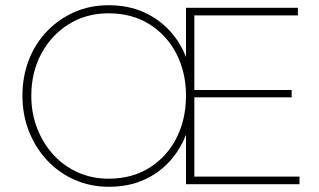

<svg xmlns="http://www.w3.org/2000/svg" viewBox="-20 -706 1222 736"><path d="M398 10Q327 10 266.5 -16.5Q206 -43 161 -91Q116 -139 91 -202.5Q66 -266 66 -339Q66 -413 90.5 -476Q115 -539 160 -586Q205 -633 265 -659.5Q325 -686 396 -686Q471 -686 530.5 -659.5Q590 -633 632.5 -586Q675 -539 697.5 -475.5Q720 -412 720 -338Q720 -265 697.5 -201.5Q675 -138 633 -90.5Q591 -43 531.5 -16.5Q472 10 398 10ZM396 -21Q486 -21 553 -63Q620 -105 656.5 -177Q693 -249 693 -339Q693 -428 656.5 -499.5Q620 -571 553 -613Q486 -655 396 -655Q311 -655 244 -613.5Q177 -572 138.5 -500.5Q100 -429 100 -339Q100 -272 122.5 -214Q145 -156 185 -112.5Q225 -69 279 -45Q333 -21 396 -21ZM693 0V-676H725V0ZM711 0V-29H1128V0ZM711 -333V-361H1098V-333ZM711 -647V-676H1122V-647Z"/></svg>

Font: Marine Company Thin
Style: Regular
Weight: 100
Designer: Rodrigo Fuenzalida
Foundry: fragTYPE
Version: Version 1.000